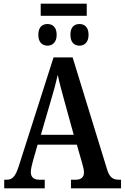

<svg xmlns="http://www.w3.org/2000/svg" viewBox="-20 -1027 680 1047"><path d="M202 -941H453V-1007H202ZM239 -778C265 -778 289 -795 289 -837C289 -881 265 -896 239 -896C212 -896 189 -881 189 -837C189 -795 212 -778 239 -778ZM414 -778C439 -778 463 -795 463 -837C463 -881 439 -896 414 -896C386 -896 364 -881 364 -837C364 -795 386 -778 414 -778ZM3 0H224V-47H194C162 -47 148 -63 148 -89C148 -106 155 -131 159 -147L185 -238H399L428 -137C433 -121 438 -100 438 -86C438 -60 421 -47 394 -47H367V0H640V-47H629C596 -47 577 -60 564 -103L376 -714H272L83 -123C63 -60 46 -47 15 -47H3ZM203 -292 259 -484C273 -531 286 -578 295 -619C303 -578 317 -529 331 -477L382 -292Z"/></svg>

Font: Noto Serif Condensed Semi
Style: Regular
Weight: 600
Width: 3
Designer: Monotype Design Team
Foundry: Monotype Imaging Inc.
Version: Version 1.002